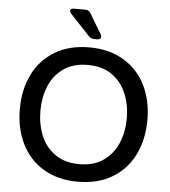

<svg xmlns="http://www.w3.org/2000/svg" viewBox="-62 -1010 957 1078"><g transform="rotate(5 416.5 -471.0)"><path d="M57 -367Q57 -476 99 -561.5Q141 -647 222 -696Q303 -745 416 -745Q529 -745 610.5 -696Q692 -647 734 -561.5Q776 -476 776 -367Q776 -258 734 -172Q692 -86 611 -37Q530 12 416 12Q303 12 222 -37Q141 -86 99 -172Q57 -258 57 -367ZM660 -367Q660 -441 634 -504.5Q608 -568 553.5 -607Q499 -646 416 -646Q334 -646 279 -607Q224 -568 198.5 -504.5Q173 -441 173 -367Q173 -292 198.5 -228.5Q224 -165 279 -126Q334 -87 416 -87Q499 -87 553.5 -126Q608 -165 634 -228.5Q660 -292 660 -367ZM477 -810Q477 -803 471.5 -798.5Q466 -794 456 -794H438Q420 -794 408 -807L298 -924Q290 -934 290 -940Q290 -946 295.5 -950Q301 -954 310 -954H375Q395 -954 404 -938L473 -823Q477 -816 477 -810Z"/></g></svg>

Font: Shippori Gochic B2 Bold
Style: Regular
Weight: 700
Designer: FONTDASU
Foundry: FONTDASU / Google Inc. / but / Adobe
Version: Version 1.130